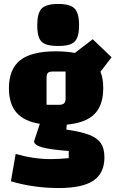

<svg xmlns="http://www.w3.org/2000/svg" viewBox="-20 -774 588 969"><path d="M507 20Q507 100 451.5 137.5Q396 175 277 175Q150 175 35 141L59 3Q151 29 237 29Q277 29 327 24V-12Q233 -19 192.5 -30.5Q152 -42 152 -61L181 -149Q101 -162 63 -206Q25 -250 25 -329Q25 -425 82 -470Q139 -515 262 -515Q313 -515 358 -507L448 -576L543 -485L487 -412Q501 -380 501 -329Q501 -243 457 -198.5Q413 -154 317 -145L315 -120Q391 -109 431.5 -93Q472 -77 489.5 -50.5Q507 -24 507 20ZM215 -245H277Q296 -245 303.5 -252.5Q311 -260 311 -277V-413H247Q229 -413 222 -406.5Q215 -400 215 -381ZM168 -647Q168 -708 190.5 -731Q213 -754 274 -754Q334 -754 356.5 -731Q379 -708 379 -647Q379 -606 369.5 -583.5Q360 -561 338 -551.5Q316 -542 274 -542Q232 -542 209.5 -551Q187 -560 177.5 -582.5Q168 -605 168 -647Z"/></svg>

Font: Changa ExtraBold
Style: Regular
Weight: 800
Designer: Eduardo Rodriguez Tunni
Foundry: Eduardo Rodriguez Tunni
Version: Version 2.002; ttfautohint (v1.5) -l 8 -r 50 -G 220 -x 14 -H